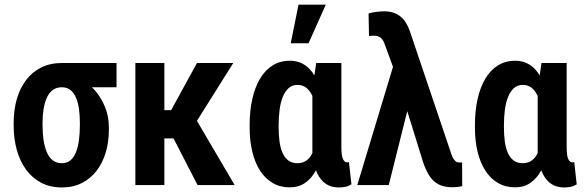

<svg xmlns="http://www.w3.org/2000/svg" viewBox="-20 -801 2530 831"><path d="M39.1 -258.8V-269Q39.1 -324.7 52.7 -372.1Q66.4 -419.4 92.8 -454.3Q119.1 -489.3 158.2 -508.8Q197.3 -528.3 247.1 -528.3Q257.3 -523.9 266.4 -509.8Q275.4 -495.6 290.3 -480.7Q305.2 -465.8 331.1 -458Q363.3 -441.4 390.4 -410.4Q417.5 -379.4 434.3 -338.4Q451.2 -297.4 451.2 -249.5V-239.3Q451.2 -187.5 438 -142.3Q424.8 -97.2 398.9 -63Q373 -28.8 335.2 -9.3Q297.4 10.3 248 10.3Q197.3 10.3 158.4 -10Q119.6 -30.3 93 -66.7Q66.4 -103 52.7 -152.1Q39.1 -201.2 39.1 -258.8ZM164.1 -269V-258.8Q164.1 -224.6 168.5 -195.1Q172.9 -165.5 182.4 -142.8Q191.9 -120.1 208 -107.4Q224.1 -94.7 248 -94.7Q270 -94.7 285.2 -107.4Q300.3 -120.1 309.1 -142.8Q317.9 -165.5 321.8 -195.1Q325.7 -224.6 325.7 -258.8V-269Q325.7 -300.3 322 -328.1Q318.4 -356 309.3 -377.4Q300.3 -398.9 285.2 -411.1Q270 -423.3 247.6 -423.3Q224.1 -423.3 208 -411.1Q191.9 -398.9 182.4 -377.4Q172.9 -356 168.5 -328.1Q164.1 -300.3 164.1 -269ZM484.4 -528.3V-423.3H247.1V-528.3Z M691.4 -528.3V0H565.9V-528.3ZM989.7 -528.3 784.7 -202.1H666L649.4 -324.2H720.7L832.5 -528.3ZM835 0 719.2 -225.1 823.2 -293.5 995.6 0Z M1060.5 -249V-259.3Q1060.5 -320.8 1071.8 -371.6Q1083 -422.4 1105.2 -460Q1127.4 -497.6 1159.9 -517.8Q1192.4 -538.1 1234.9 -538.1Q1265.6 -538.1 1289.6 -525.4Q1313.5 -512.7 1331.3 -488.8Q1349.1 -464.8 1361.3 -431.6Q1373.5 -398.4 1381.3 -357.7Q1389.2 -316.9 1393.1 -270V-247.6Q1387.7 -191.9 1376.7 -144.5Q1365.7 -97.2 1346.9 -62.7Q1328.1 -28.3 1300.3 -9.3Q1272.5 9.8 1233.9 9.8Q1191.9 9.8 1159.7 -9.3Q1127.4 -28.3 1105.2 -63Q1083 -97.7 1071.8 -145Q1060.5 -192.4 1060.5 -249ZM1186 -259.3V-249Q1186 -216.3 1189.9 -188Q1193.8 -159.7 1203.1 -138.9Q1212.4 -118.2 1228 -106.4Q1243.7 -94.7 1267.1 -94.7Q1289.6 -94.7 1305.2 -105.5Q1320.8 -116.2 1330.8 -136Q1340.8 -155.8 1347.2 -182.4Q1353.5 -209 1356.9 -239.7V-273.9Q1354.5 -307.6 1348.1 -336.7Q1341.8 -365.7 1331.3 -387.5Q1320.8 -409.2 1305.2 -421.4Q1289.6 -433.6 1267.6 -433.6Q1244.6 -433.6 1229.2 -419.7Q1213.9 -405.8 1204.1 -381.8Q1194.3 -357.9 1190.2 -326.7Q1186 -295.4 1186 -259.3ZM1348.6 -528.3H1457.5V-165Q1457.5 -145.5 1459.2 -132.6Q1460.9 -119.6 1464.6 -112.1Q1468.3 -104.5 1472.9 -101.3Q1477.5 -98.1 1483.4 -98.1Q1485.8 -98.1 1487.5 -98.9Q1489.3 -99.6 1490.2 -100.1L1501 -2.9Q1486.8 5.4 1474.1 7.8Q1461.4 10.3 1446.3 10.3Q1421.9 10.3 1402.6 1.5Q1383.3 -7.3 1368.7 -25.6Q1354 -43.9 1344.5 -72.3Q1335 -100.6 1332 -140.1V-415ZM1238.3 -613.8 1272 -780.8H1390.1L1315.4 -613.8Z M1750.5 -351.1 1662.6 0H1526.4L1689.9 -541.5L1774.9 -539.1ZM1642.6 -752Q1664.6 -752 1682.1 -746.3Q1699.7 -740.7 1713.4 -729.5Q1727.1 -718.3 1736.8 -702.6Q1746.6 -687 1753.4 -667.5L1928.7 -148.4Q1932.6 -134.3 1938 -122.6Q1943.4 -110.8 1950.4 -104.2Q1957.5 -97.7 1966.8 -97.7Q1970.7 -97.7 1973.6 -97.7Q1976.6 -97.7 1980 -98.1L1980.5 4.9Q1971.7 6.8 1960.7 8.1Q1949.7 9.3 1935.1 9.3Q1903.3 9.3 1879.9 -2.2Q1856.4 -13.7 1840.3 -37.4Q1824.2 -61 1811.5 -98.1L1695.8 -471.2L1647.9 -601.6Q1643.1 -618.2 1636 -628.2Q1628.9 -638.2 1620.1 -642.3Q1611.3 -646.5 1600.6 -646.5Q1595.2 -646.5 1589.6 -646.2Q1584 -646 1577.1 -645.5L1575.2 -742.7Q1588.4 -747.1 1608.2 -749.5Q1627.9 -752 1642.6 -752Z M2035.6 -249V-259.3Q2035.6 -320.8 2046.9 -371.6Q2058.1 -422.4 2080.3 -460Q2102.5 -497.6 2135 -517.8Q2167.5 -538.1 2210 -538.1Q2240.7 -538.1 2264.6 -525.4Q2288.6 -512.7 2306.4 -488.8Q2324.2 -464.8 2336.4 -431.6Q2348.6 -398.4 2356.4 -357.7Q2364.3 -316.9 2368.2 -270V-247.6Q2362.8 -191.9 2351.8 -144.5Q2340.8 -97.2 2322 -62.7Q2303.2 -28.3 2275.4 -9.3Q2247.6 9.8 2209 9.8Q2167 9.8 2134.8 -9.3Q2102.5 -28.3 2080.3 -63Q2058.1 -97.7 2046.9 -145Q2035.6 -192.4 2035.6 -249ZM2161.1 -259.3V-249Q2161.1 -216.3 2165 -188Q2168.9 -159.7 2178.2 -138.9Q2187.5 -118.2 2203.1 -106.4Q2218.8 -94.7 2242.2 -94.7Q2264.6 -94.7 2280.3 -105.5Q2295.9 -116.2 2305.9 -136Q2315.9 -155.8 2322.3 -182.4Q2328.6 -209 2332 -239.7V-273.9Q2329.6 -307.6 2323.2 -336.7Q2316.9 -365.7 2306.4 -387.5Q2295.9 -409.2 2280.3 -421.4Q2264.6 -433.6 2242.7 -433.6Q2219.7 -433.6 2204.3 -419.7Q2189 -405.8 2179.2 -381.8Q2169.4 -357.9 2165.3 -326.7Q2161.1 -295.4 2161.1 -259.3ZM2323.7 -528.3H2432.6V-165Q2432.6 -145.5 2434.3 -132.6Q2436 -119.6 2439.7 -112.1Q2443.4 -104.5 2448 -101.3Q2452.6 -98.1 2458.5 -98.1Q2460.9 -98.1 2462.6 -98.9Q2464.4 -99.6 2465.3 -100.1L2476.1 -2.9Q2461.9 5.4 2449.2 7.8Q2436.5 10.3 2421.4 10.3Q2397 10.3 2377.7 1.5Q2358.4 -7.3 2343.8 -25.6Q2329.1 -43.9 2319.6 -72.3Q2310.1 -100.6 2307.1 -140.1V-415Z"/></svg>

Font: Roboto Condensed SemiBold
Style: Regular
Weight: 600
Designer: Christian Robertson
Foundry: Google
Version: Version 3.008; 2023